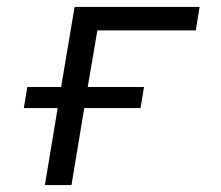

<svg xmlns="http://www.w3.org/2000/svg" viewBox="-20 -536 640 556"><path d="M147 -223H49L59 -284H157L196 -516H558L547 -448H262L234 -284H397L387 -223H224L187 0H110Z"/></svg>

Font: IBM Plex Mono
Style: Italic
Weight: 400
Italic angle: -9°
Monospace: yes
Designer: Mike Abbink, Paul van der Laan, Pieter van Rosmalen
Foundry: Bold Monday
Version: Version 2.3